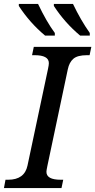

<svg xmlns="http://www.w3.org/2000/svg" viewBox="-41 -951 482 971"><path d="M420.9 -713.9 412.1 -671.9H398.9Q351.1 -671.9 330.1 -653.8Q309.1 -635.7 301.8 -600.1L198.2 -109.9Q193.8 -88.9 193.8 -82Q193.8 -42 266.1 -42H278.8L270 0H-21L-13.2 -42H0Q83 -42 98.1 -113.8L202.1 -604Q206.1 -622.6 206.1 -631.8Q206.1 -671.9 133.8 -671.9H121.1L129.9 -713.9ZM413.1 -771H364.3Q286.1 -836.4 231.4 -920.9V-931.2H328.1Q367.2 -849.1 413.1 -784.2ZM236.3 -771H187Q108.9 -836.4 54.2 -920.9V-931.2H151.4Q193.8 -841.8 236.3 -784.2Z"/></svg>

Font: Droid Serif
Style: Italic
Weight: 400
Italic angle: -12°
Designer: Monotype Design team
Foundry: Monotype Imaging Inc.
Version: Version 1.03